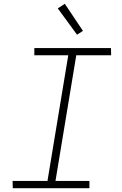

<svg xmlns="http://www.w3.org/2000/svg" viewBox="-20 -987 640 1007"><path d="M449 0H47L46 -38H229L338 -697H160V-735H562L563 -697H380L271 -38H449ZM384 -805 283 -943 320 -967 415 -825Z"/></svg>

Font: Iosevka XLt Ex Obl
Style: Regular
Weight: 200
Width: 7
Italic angle: -9°
Monospace: yes
Designer: Belleve Invis
Foundry: Belleve Invis
Version: Version 32.5.0; ttfautohint (v1.8.4)